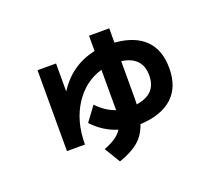

<svg xmlns="http://www.w3.org/2000/svg" viewBox="-117 -813 1234 1062"><g transform="rotate(-20 500.0 -282.0)"><path d="M497 -638H616V-554Q732 -545 792.5 -485.5Q853 -426 853 -318Q853 -207 787.5 -147Q722 -87 597 -81Q578 -23 536 13Q494 49 420 74L364 -19Q445 -49 472 -94Q391 -118 327 -186L390 -271Q439 -219 497 -200V-226V-437Q396 -409 333 -313Q270 -217 270 -80H164V-556H273V-393H274Q355 -518 497 -548ZM616 -445V-226Q616 -220 615.5 -208Q615 -196 615 -191Q735 -208 735 -318Q735 -428 616 -445Z"/></g></svg>

Font: Mplus 1p Bold
Style: Bold
Weight: 700
Version: Version 1.061